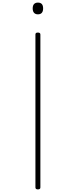

<svg xmlns="http://www.w3.org/2000/svg" viewBox="-20 -535 582 1474"><path d="M271 -285Q290 -285 290 -270V904Q290 912 285 915.5Q280 919 271 919Q252 919 252 904V-270Q252 -278 256.5 -281.5Q261 -285 271 -285ZM271 -515Q291 -515 301 -504Q311 -493 311 -470Q311 -448 301 -436.5Q291 -425 271 -425Q252 -425 241.5 -436.5Q231 -448 231 -470Q231 -493 241.5 -504Q252 -515 271 -515Z"/></svg>

Font: Playwrite BE WAL Thin
Style: Regular
Weight: 250
Version: Version 1.002